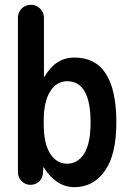

<svg xmlns="http://www.w3.org/2000/svg" viewBox="-20 -770 540 800"><path d="M162.1 -264.6V-254.9Q162.1 -171.9 189 -129.9Q215.8 -87.9 259.8 -87.9Q303.7 -87.9 330.6 -129.9Q357.4 -171.9 357.4 -259.8Q357.4 -431.6 259.8 -431.6Q215.8 -431.6 189 -389.2Q162.1 -346.7 162.1 -264.6ZM106.4 0Q85 0 69.8 -15.6Q54.7 -31.2 54.7 -51.8V-696.3Q54.7 -718.8 70.3 -734.4Q85.9 -750 108.9 -750Q131.8 -750 147.5 -733.9Q163.1 -717.8 163.1 -696.3V-451.2Q163.1 -450.2 164.1 -450.2Q166 -450.2 166 -451.2Q211.9 -530.3 290 -530.3Q464.8 -530.3 464.8 -259.8Q464.8 -126 417 -58.1Q369.1 9.8 290 9.8Q214.8 9.8 163.1 -71.3Q163.1 -72.3 161.1 -72.3H160.2L159.2 -50.8Q158.2 -28.3 143.6 -14.2Q128.9 0 106.4 0Z"/></svg>

Font: Rounded Mgen+ 2m medium
Style: Regular
Weight: 500
Designer: [Source Han Sans]
Ryoko NISHIZUKA  (kana & ideographs); Paul D. Hunt (Latin, Greek & Cyrillic); Wenlong ZHANG  (bopomofo
Version: Version 1.059.20150602